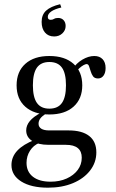

<svg xmlns="http://www.w3.org/2000/svg" viewBox="-20 -690 546 903"><path d="M205.6 192.7Q126.6 192.7 80.2 163.7Q33.9 134.7 33.9 86.3Q33.9 47.6 61.7 18.1Q89.5 -11.3 143.5 -32.3L164.5 -17.7Q137.1 -6.5 121 19Q104.8 44.4 104.8 75.8Q104.8 117.7 134.7 141.1Q164.5 164.5 217.7 164.5Q260.5 164.5 293.5 149.6Q326.6 134.7 345.6 109.3Q364.5 83.9 364.5 51.6Q364.5 21.8 346 6.5Q327.4 -8.9 289.5 -8.9H208.1Q159.7 -8.9 131.5 -27Q103.2 -45.2 103.2 -76.6Q103.2 -100 120.2 -120.6Q137.1 -141.1 171 -158.9L196.8 -155.6Q178.2 -144.4 169.8 -133.1Q161.3 -121.8 161.3 -108.1Q161.3 -92.7 174.2 -84.7Q187.1 -76.6 211.3 -76.6H303.2Q366.1 -76.6 399.6 -50.4Q433.1 -24.2 433.1 26.6Q433.1 74.2 403.6 112.1Q374.2 150 323 171.4Q271.8 192.7 205.6 192.7ZM212.1 -151.6Q140.3 -151.6 99.2 -187.9Q58.1 -224.2 58.1 -288.7Q58.1 -353.2 99.2 -389.9Q140.3 -426.6 212.1 -426.6Q284.7 -426.6 325.8 -389.9Q366.9 -353.2 366.9 -288.7Q366.9 -225 325.8 -188.3Q284.7 -151.6 212.1 -151.6ZM212.1 -179Q252.4 -179 271.4 -206Q290.3 -233.1 290.3 -288.7Q290.3 -345.2 271.4 -371.8Q252.4 -398.4 212.1 -398.4Q172.6 -398.4 153.6 -371.8Q134.7 -345.2 134.7 -288.7Q134.7 -233.1 153.6 -206Q172.6 -179 212.1 -179ZM441.1 -321Q425 -321 417.7 -331Q410.5 -341.1 406.5 -354.8Q402.4 -368.5 398.8 -378.6Q395.2 -388.7 387.1 -388.7Q382.3 -388.7 372.6 -383.5Q362.9 -378.2 352.4 -368.5Q341.9 -358.9 334.7 -346L321.8 -365.3Q337.9 -391.9 366.9 -409.3Q396 -426.6 423.4 -426.6Q448.4 -426.6 462.5 -411.7Q476.6 -396.8 476.6 -370.2Q476.6 -347.6 466.9 -334.3Q457.3 -321 441.1 -321ZM262.9 -670.2 268.5 -654.8Q237.9 -647.6 221.4 -636.3Q204.8 -625 204.8 -610.5Q204.8 -596.8 218.5 -596.8Q227.4 -596.8 234.3 -601.2Q241.1 -605.6 253.2 -605.6Q269.4 -605.6 279 -595.2Q288.7 -584.7 288.7 -567.7Q288.7 -547.6 273.4 -533.1Q258.1 -518.5 234.7 -518.5Q207.3 -518.5 191.5 -537.1Q175.8 -555.6 175.8 -587.1Q175.8 -621 197.2 -640.3Q218.5 -659.7 262.9 -670.2Z"/></svg>

Font: Playfair 5pt SemiExpanded Light Light
Style: Regular
Weight: 300
Version: Version 2.203